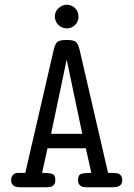

<svg xmlns="http://www.w3.org/2000/svg" viewBox="-20 -792 565 812"><path d="M212 -722Q212 -744 228 -758Q244 -772 262 -772Q282 -772 297 -758Q312 -744 312 -722Q312 -700 297 -686Q282 -672 264 -672Q241 -672 226.5 -687Q212 -702 212 -722ZM27 -30Q27 -50 44 -59Q49 -61 62.5 -61Q76 -61 87 -61L208 -585Q215 -613 227.5 -618Q240 -623 262 -623Q285 -623 297 -617.5Q309 -612 316 -584L437 -61Q448 -61 461.5 -60.5Q475 -60 480 -58Q497 -51 497 -30Q497 -19 492.5 -13Q488 -7 481.5 -4Q475 -1 467.5 -0.5Q460 0 454 0H352Q345 0 337.5 -0.5Q330 -1 324 -4Q318 -7 314 -13Q310 -19 310 -30Q310 -53 324.5 -57Q339 -61 366 -61L343 -165H181L158 -61Q185 -61 199.5 -57Q214 -53 214 -30Q214 -19 210 -13Q206 -7 200 -4Q194 -1 186.5 -0.5Q179 0 172 0H70Q64 0 56.5 -0.5Q49 -1 42.5 -4Q36 -7 31.5 -13Q27 -19 27 -30ZM328 -226 262 -540 196 -226Z"/></svg>

Font: CMU Typewriter Custom
Style: Regular
Weight: 500
Monospace: yes
Version: Version 0.7.0